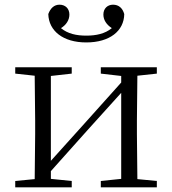

<svg xmlns="http://www.w3.org/2000/svg" viewBox="-20 -799 735 819"><path d="M348 -618C448 -618 509 -667 510 -739C503 -764 487 -779 462 -779C439 -779 421 -763 421 -737C421 -714 434 -694 457 -679C428 -655 390 -647 348 -647C306 -647 269 -655 240 -679C263 -693 276 -714 276 -737C276 -763 258 -779 234 -779C211 -779 195 -764 186 -739C188 -667 249 -618 348 -618ZM410 -485 497 -475V-447L333 -264L197 -113V-475L286 -485V-512H45V-485L128 -476L130 -285V-227L128 -35L45 -27V0H286V-27L197 -36V-69L357 -248L497 -403V-36L410 -27V0H649V-27L566 -35L564 -227V-285L566 -476L649 -485V-512H410Z"/></svg>

Font: Noto Serif HK Light
Style: Regular
Weight: 300
Designer: Ryoko NISHIZUKA 西塚涼子 (kana & ideographs); Frank Grießhammer (Latin, Greek & Cyrillic); Wenlong ZHANG 张文龙 (bopomofo); San
Foundry: Adobe
Version: Version 2.001;hotconv 1.1.0;makeotfexe 2.6.0